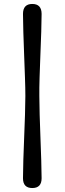

<svg xmlns="http://www.w3.org/2000/svg" viewBox="-20 -794 326 969"><path d="M108 -309.5Q108 -348 106 -402.8Q104 -457.5 101.8 -517.2Q99.5 -577 97.8 -631.2Q96 -685.5 96 -723.5Q96 -774 143 -774Q190 -774 190 -723.5Q190 -688.5 188.2 -634.8Q186.5 -581 184 -520.8Q181.5 -460.5 179.8 -404.8Q178 -349 178.5 -309.5Q178.5 -269.5 180.2 -213.8Q182 -158 184.2 -97.8Q186.5 -37.5 188.2 16.2Q190 70 190 105.5Q190 155 143 155Q96 155 96 105.5Q96 67 97.8 12.5Q99.5 -42 102 -101.5Q104.5 -161 106.2 -215.8Q108 -270.5 108 -309.5Z"/></svg>

Font: Fraunces 9pt S100 SemiBold
Style: Regular
Weight: 600
Version: Version 1.000; ttfautohint (v1.8.3)